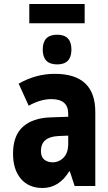

<svg xmlns="http://www.w3.org/2000/svg" viewBox="-20 -927 540 957"><path d="M402 -811V-907H126V-811ZM336 -680Q336 -754 265 -754Q193 -754 193 -680Q193 -606 265 -606Q336 -606 336 -680ZM184 -174Q184 -245 272 -249L320 -251V-210Q320 -165 297 -141.5Q274 -118 242 -118Q217 -118 200.5 -131.5Q184 -145 184 -174ZM325 -73H328L352 0H455V-369Q455 -559 253 -559Q159 -559 73 -510L123 -400Q182 -433 236 -433Q320 -433 320 -360V-345L232 -342Q143 -339 94 -295Q45 -251 45 -161Q45 -82 84 -36Q123 10 192 10Q274 10 325 -73Z"/></svg>

Font: Noto Sans Mono UI Condensed ExtraBold
Style: Regular
Weight: 800
Width: 3
Designer: Monotype Design team
Foundry: Monotype Imaging Inc.
Version: 1.000